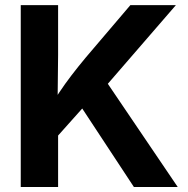

<svg xmlns="http://www.w3.org/2000/svg" viewBox="-20 -748 751 768"><path d="M172.9 -161.6V-308.6Q195.8 -346.7 218.3 -380.1Q240.7 -413.6 266.1 -446.8Q291.5 -480 323.2 -518.1L501.5 -727.5H683.6L376.5 -372.6L364.3 -376ZM63 0V-727.5H212.4V-528.3L210.4 -343.3L212.4 -270.5V0ZM515.6 0 299.3 -328.6 392.6 -440.4 690.9 0Z"/></svg>

Font: Inter 18pt
Style: Bold
Weight: 700
Designer: Rasmus Andersson
Foundry: rsms
Version: Version 4.001;git-66647c0bb